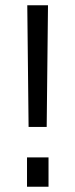

<svg xmlns="http://www.w3.org/2000/svg" viewBox="-20 -712 287 732"><path d="M165 0V-112H83V0ZM158 -228 163 -692H84L89 -228Z"/></svg>

Font: Sunflower Light
Style: Regular
Weight: 300
Designer: JIKJI
Foundry: JIKJI
Version: Version 1.00